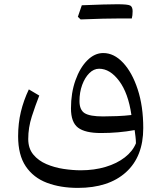

<svg xmlns="http://www.w3.org/2000/svg" viewBox="-20 -666 778 926"><path d="M670.9 -48.3Q670.9 89.4 587.4 164.8Q503.9 240.2 355.5 240.2Q271.5 240.2 206.3 215.6Q141.1 190.9 104.2 136.2Q67.4 81.5 67.4 -8.8Q67.4 -71.3 80.6 -126.5Q93.8 -181.6 119.1 -234.9L169.4 -205.1Q150.9 -158.2 133.5 -104.5Q116.2 -50.8 116.2 4.4Q116.2 49.8 140.6 79.3Q165 108.9 203.9 125.5Q242.7 142.1 286.6 148.7Q330.6 155.3 369.6 155.3Q434.6 155.3 489.3 138.9Q543.9 122.6 582 93Q620.1 63.5 635.7 24.9Q635.3 7.8 633.5 -6.6Q631.8 -21 629.4 -38.6Q551.8 -24.4 466.8 -24.4Q390.6 -24.4 356.4 -50.3Q322.3 -76.2 322.3 -143.1Q322.3 -217.8 343.8 -278.3Q365.2 -338.9 400.6 -374.5Q436 -410.2 478 -410.2Q529.8 -410.2 573.5 -363.5Q617.2 -316.9 644 -235.4Q670.9 -153.8 670.9 -48.3ZM613.8 -111.3Q598.6 -216.8 554.7 -275.6Q510.7 -334.5 458 -334.5Q432.1 -334.5 410.6 -313Q389.2 -291.5 376.2 -256.1Q363.3 -220.7 363.3 -178.7Q363.3 -135.7 388.4 -120.1Q413.6 -104.5 476.6 -104.5Q508.3 -104.5 544.7 -106Q581.1 -107.4 613.8 -111.3ZM565.4 -577.1Q485.8 -577.1 368.7 -572.3L355.5 -585Q367.2 -620.1 374.5 -640.6Q495.1 -645.5 545.9 -645.5Q596.7 -645.5 608.2 -639.2Q619.6 -632.8 619.6 -612.1Q619.6 -591.3 615.7 -577.1Z"/></svg>

Font: Pinar Regular
Style: Regular
Weight: 400
Designer: Amin Abedi
Version: Version 3.000